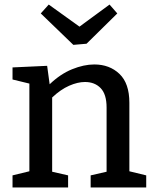

<svg xmlns="http://www.w3.org/2000/svg" viewBox="-20 -823 677 843"><path d="M35 0V-53L109 -71V-456L35 -474V-527L187 -534L198 -453Q245 -498 296.5 -519Q348 -540 394 -540Q461 -540 504.5 -498.5Q548 -457 548 -372V-71L622 -53V0H378V-53L448 -69V-351Q448 -409 422 -436Q396 -463 353 -463Q321 -463 283.5 -446.5Q246 -430 209 -395V-69L279 -53V0ZM461 -803 495 -764 360 -631 302 -626 159 -764 194 -803 329 -706Z"/></svg>

Font: Bitter Medium
Style: Regular
Weight: 500
Designer: Sol Matas, and Bitter project Authors
Foundry: Sol Matas
Version: Version 2.001